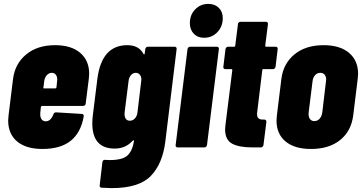

<svg xmlns="http://www.w3.org/2000/svg" viewBox="-20 -757 1859 986"><path d="M407 -213H196Q192 -213 190 -208L187 -178Q185 -158 192.5 -146Q200 -134 215 -134Q240 -134 254 -169Q257 -180 268 -180L400 -172Q405 -172 408 -168.5Q411 -165 410 -159Q395 -75 342.5 -33.5Q290 8 198 8Q114 8 68 -30.5Q22 -69 22 -138Q22 -147 24 -165L47 -352Q57 -430 114.5 -477.5Q172 -525 263 -525Q346 -525 392 -485.5Q438 -446 438 -378Q438 -370 436 -352L420 -225Q420 -220 416 -216.5Q412 -213 407 -213ZM207 -339 203 -308Q201 -303 207 -303H264Q268 -303 270 -308L273 -339Q274 -342 274 -349Q274 -364 266.5 -373.5Q259 -383 246 -383Q231 -383 220 -370.5Q209 -358 207 -339Z M739 -517H877Q882 -517 885 -513.5Q888 -510 887 -505L829 -30Q815 84 754.5 146.5Q694 209 554 209Q538 209 502 207Q490 206 492 194L506 75Q507 69 511 66Q515 63 520 64L543 65Q609 65 634.5 41.5Q660 18 668 -32Q668 -36 666 -36.5Q664 -37 661 -34Q625 6 569 6Q454 6 454 -124Q454 -145 457 -167L480 -352Q502 -525 634 -525Q693 -525 717 -480Q718 -477 720 -477.5Q722 -478 723 -481L726 -505Q727 -510 730.5 -513.5Q734 -517 739 -517ZM686 -180 705 -339Q706 -342 706 -349Q706 -364 698 -373.5Q690 -383 677 -383Q663 -383 652.5 -371Q642 -359 640 -339L620 -180Q618 -160 625 -148.5Q632 -137 647 -137Q662 -137 673 -149Q684 -161 686 -180Z M955 -638Q955 -681 982.5 -709Q1010 -737 1050 -737Q1083 -737 1103.5 -717Q1124 -697 1124 -664Q1124 -621 1096.5 -592Q1069 -563 1028 -563Q995 -563 975 -584Q955 -605 955 -638ZM882 -12 943 -505Q944 -510 947.5 -513.5Q951 -517 956 -517H1094Q1099 -517 1102 -513.5Q1105 -510 1104 -505L1043 -12Q1042 -7 1038.5 -3.5Q1035 0 1030 0H892Q887 0 884 -3.5Q881 -7 882 -12Z M1382 -402H1332Q1327 -402 1327 -397L1301 -183L1300 -172Q1300 -155 1308.5 -148.5Q1317 -142 1333 -143H1337Q1348 -143 1348 -131L1333 -12Q1332 -7 1328.5 -3.5Q1325 0 1320 0H1276Q1207 0 1171.5 -19.5Q1136 -39 1136 -93Q1136 -101 1138 -117L1173 -397Q1173 -402 1168 -402H1137Q1132 -402 1129 -405.5Q1126 -409 1127 -414L1138 -505Q1139 -510 1142.5 -513.5Q1146 -517 1151 -517H1183Q1185 -517 1186.5 -518.5Q1188 -520 1188 -522L1202 -633Q1202 -638 1206 -641.5Q1210 -645 1215 -645H1346Q1351 -645 1354 -641.5Q1357 -638 1356 -633L1342 -522Q1342 -517 1346 -517H1396Q1401 -517 1404 -513.5Q1407 -510 1406 -505L1395 -414Q1394 -409 1390.5 -405.5Q1387 -402 1382 -402Z M1400 -138Q1400 -147 1402 -165L1425 -352Q1435 -431 1492.5 -478Q1550 -525 1642 -525Q1726 -525 1772.5 -485.5Q1819 -446 1819 -378Q1819 -370 1817 -352L1794 -165Q1784 -84 1727 -38Q1670 8 1577 8Q1493 8 1446.5 -30.5Q1400 -69 1400 -138ZM1635 -179 1654 -339 1655 -348Q1655 -364 1647 -373.5Q1639 -383 1625 -383Q1609 -383 1598 -371Q1587 -359 1585 -339L1565 -179Q1563 -159 1571 -147Q1579 -135 1594 -135Q1610 -135 1621 -147Q1632 -159 1635 -179Z"/></svg>

Font: Barlow Condensed ExtraBold
Style: Italic
Weight: 800
Width: 3
Italic angle: -7°
Designer: Jeremy Tribby
Foundry: Tribby Type
Version: Version 1.408